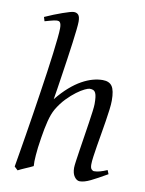

<svg xmlns="http://www.w3.org/2000/svg" viewBox="-86 -802 665 883"><g transform="rotate(10 247.0 -361.0)"><path d="M473.1 -35.2Q427.7 -8.8 398.2 5.6Q368.7 20 348.1 20Q334 20 323 4.6Q312 -10.7 312 -37.1Q312 -45.9 315.2 -68.6Q318.4 -91.3 323 -121.6Q327.6 -151.9 333 -186Q338.4 -220.2 343 -251Q347.7 -281.7 350.8 -306.2Q354 -330.6 354 -341.8Q354 -360.4 352.5 -372.8Q351.1 -385.3 347.4 -393.1Q343.8 -400.9 337.2 -404.1Q330.6 -407.2 319.8 -407.2Q313.5 -407.2 297.4 -399.7Q281.2 -392.1 260.5 -376.7Q239.7 -361.3 217.5 -338.4Q195.3 -315.4 176.8 -284.2Q163.6 -260.7 154.8 -225.8Q146 -190.9 139.2 -147Q134.8 -120.1 132.3 -99.6Q129.9 -79.1 128.7 -63.2Q127.4 -47.4 127.2 -34.9Q127 -22.5 127.9 -12.2Q121.6 -8.8 112.1 -4.6Q102.5 -0.5 92.5 3.9Q82.5 8.3 73.2 12.5Q64 16.6 58.1 20L42 4.9Q46.4 -21.5 53 -60.3Q59.6 -99.1 67.1 -145.8Q74.7 -192.4 82.8 -244.1Q90.8 -295.9 98.6 -347.4Q106.4 -398.9 113.5 -448Q120.6 -497.1 125.7 -538.3Q130.9 -579.6 134 -610.6Q137.2 -641.6 137.2 -657.2Q137.2 -668.5 135.5 -675Q133.8 -681.6 131.1 -684.8Q128.4 -688 124.8 -689Q121.1 -689.9 117.2 -689.9Q112.8 -689.9 103.3 -688Q93.8 -686 84.5 -683.3Q75.2 -680.7 68.1 -678.7Q61 -676.8 61 -676.8L55.2 -695.8Q75.7 -705.1 96.4 -713.4Q117.2 -721.7 135.3 -728Q153.3 -734.4 167 -738.3Q180.7 -742.2 187 -742.2Q200.7 -742.2 208.3 -733.4Q215.8 -724.6 215.8 -702.1Q215.8 -690.4 212.9 -663.3Q210 -636.2 205.3 -601.1Q200.7 -565.9 194.8 -525.9Q189 -485.8 183.3 -448.5Q177.7 -411.1 172.9 -379.9Q168 -348.6 165 -331.1Q193.4 -366.2 221.2 -390.4Q249 -414.6 275.4 -429.2Q301.8 -443.8 325.9 -450.4Q350.1 -457 372.1 -457Q402.8 -457 416 -437.7Q429.2 -418.5 429.2 -371.1Q429.2 -354 426 -328.6Q422.9 -303.2 418.2 -273.9Q413.6 -244.6 408.2 -213.4Q402.8 -182.1 398.2 -154.1Q393.6 -126 390.4 -102.8Q387.2 -79.6 387.2 -65.9Q387.2 -49.3 393.1 -43.2Q398.9 -37.1 404.8 -37.1Q418.5 -37.1 433.1 -41.3Q447.8 -45.4 465.8 -53.2L473.1 -35.2Z"/></g></svg>

Font: Gentium
Style: Italic
Weight: 400
Italic angle: -7°
Designer: J. Victor Gaultney
Version: Version 1.02; 2005; OFL release